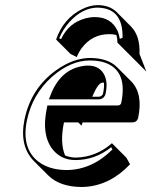

<svg xmlns="http://www.w3.org/2000/svg" viewBox="-20 -666 593 752"><path d="M418.5 -105 475.1 -48.3 489.3 -22.5Q411.6 59.6 313 65.9Q305.7 66.4 299.3 66.4Q214.4 65.9 168.9 21L112.3 -35.6Q54.7 -94.7 76.2 -199.2Q102.1 -321.8 201.7 -392.1Q267.6 -438.5 332.5 -439Q402.3 -438.5 437.5 -403.8L494.1 -347.2Q541 -298.8 521 -203.6Q516.1 -187.5 499 -186.5H303.7Q302.2 -182.6 299.3 -173.8L286.6 -186.5H230.5Q213.9 -106.9 234.9 -57.1Q254.9 -49.3 275.4 -48.8Q355.5 -49.8 418.5 -105ZM436 -528.8Q421.9 -532.7 407.7 -532.2Q341.3 -532.2 300.3 -478Q288.1 -461.4 280.8 -442.4L256.3 -454.6L199.7 -511.2Q228.5 -593.8 300.8 -629.9Q333 -646 363.3 -646Q409.7 -645.5 437.5 -618.2L493.7 -561.5Q529.3 -524.9 526.4 -454.6L553.2 -385.7L496.6 -442.4L439.9 -499Q439.9 -515.1 436 -528.8ZM387.2 -342.3Q383.3 -342.3 380.4 -342.3Q363.8 -340.3 341.3 -287.1H367.2Q380.9 -288.6 383.8 -300.8Q388.7 -324.2 387.2 -342.3ZM415.5 -89.4Q352.1 -39.1 275.4 -39.1Q214.4 -39.1 180.2 -88.9Q156.2 -125.5 156.2 -179.7Q156.7 -210.4 164.1 -245.1L165.5 -252.9H442.9Q452.6 -254.4 454.6 -262.2Q480 -381.8 400.4 -417Q387.7 -422.4 374 -425.3Q354.5 -429.2 332.5 -429.2Q255.9 -429.2 182.6 -364.3Q107.4 -296.4 85.9 -196.8Q62.5 -86.4 129.9 -33.2Q156.7 -12.7 193.4 -4.9Q216.8 0 242.7 0Q340.8 -1.5 420.4 -80.6ZM171.4 -276.9 176.8 -290.5Q214.8 -392.6 303.2 -407.2Q314.5 -409.2 323.7 -409.2Q373 -409.2 390.6 -368.2Q397.5 -351.6 397.5 -331.1Q397 -315.4 393.6 -298.8Q387.7 -277.8 367.2 -276.9ZM449.2 -513.7 460 -518.1Q461.9 -618.2 388.7 -633.3Q376.5 -635.7 363.3 -636.2Q304.2 -636.2 253.4 -581.5Q227.1 -552.7 211.9 -516.1L219.2 -512.7Q248.5 -576.2 314.9 -594.2Q333.5 -599.1 351.1 -599.1Q414.6 -599.1 439.9 -546.4Q446.8 -530.8 449.2 -513.7Z"/></svg>

Font: Linux Biolinum Shadow O
Style: Italic
Weight: 400
Italic angle: -12°
Designer: Philipp H. Poll
Foundry: Philipp H. Poll
Version: Version 0.6.2